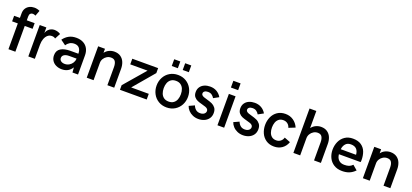

<svg xmlns="http://www.w3.org/2000/svg" viewBox="37 -1747 6022 2803"><g transform="rotate(20 3047.5 -345.0)"><path d="M100.6 -400.4H11.7V-486.8H101.6V-558.1Q101.6 -603 121.8 -635Q142.1 -667 176 -683.6Q210 -700.2 250 -700.2Q293.9 -700.2 335.4 -680.7L303.2 -595.2Q279.3 -607.9 259.3 -607.9Q236.3 -607.9 222.2 -593.3Q208 -578.6 208 -548.8V-487.8H330.1V-400.4H208V0H100.6Z M409.2 -487.8H512.2V-401.9Q522 -433.1 542 -454.1Q562 -475.1 586.7 -485.1Q611.3 -495.1 635.7 -495.1Q660.2 -495.1 686.8 -487.8Q713.4 -480.5 732.4 -465.8L687 -379.4Q675.8 -389.2 662.4 -393.6Q648.9 -397.9 630.9 -397.9Q594.7 -397.9 567.4 -374.3Q540 -350.6 525.4 -310.1Q510.7 -269.5 510.7 -220.2V0H409.2Z M755.4 -145.5Q755.4 -219.2 810.3 -253.2Q865.2 -287.1 960.4 -287.1H1082.5Q1082.5 -342.3 1056.6 -373.5Q1030.8 -404.8 979 -404.8Q937 -404.8 906.5 -385.5Q876 -366.2 857.9 -336.4L778.3 -394.5Q814.9 -443.8 862.8 -470Q910.6 -496.1 976.1 -496.1Q1040.5 -496.1 1086.9 -471.4Q1133.3 -446.8 1157.5 -401.6Q1181.6 -356.4 1181.6 -296.9V0H1095.2L1088.9 -77.6Q1035.2 9.8 931.2 9.8Q881.8 9.8 841.8 -8.8Q801.8 -27.3 778.6 -62.5Q755.4 -97.7 755.4 -145.5ZM1082.5 -210.9H967.3Q917.5 -210.9 890.1 -192.4Q862.8 -173.8 862.8 -142.1Q862.8 -112.8 885.7 -95.7Q908.7 -78.6 945.3 -78.6Q982.9 -78.6 1014.2 -97.4Q1045.4 -116.2 1063.5 -146.7Q1081.5 -177.2 1082.5 -210.9Z M1316.9 -487.8H1422.9V-424.8Q1448.7 -460 1487.5 -478Q1526.4 -496.1 1567.4 -496.1Q1627.4 -496.1 1667 -468.3Q1706.5 -440.4 1725.1 -394.5Q1743.7 -348.6 1743.7 -293.9V0H1637.7V-281.7Q1637.7 -334.5 1618.7 -366.2Q1599.6 -397.9 1551.8 -397.9Q1517.6 -397.9 1487.8 -380.1Q1458 -362.3 1440.4 -332.8Q1422.9 -303.2 1422.9 -270V0H1316.9Z M2248.5 -487.8V-410.6L1975.1 -88.4H2248.5V0H1833V-71.3L2116.2 -400.4H1847.2V-487.8Z M2314 -242.2Q2314 -311.5 2344.5 -369.1Q2375 -426.8 2430.7 -460.4Q2486.3 -494.1 2558.1 -494.1Q2629.4 -494.1 2685.1 -460.4Q2740.7 -426.8 2771.5 -368.9Q2802.2 -311 2802.2 -242.2Q2802.2 -172.9 2771.5 -115.2Q2740.7 -57.6 2685.1 -23.9Q2629.4 9.8 2558.1 9.8Q2486.3 9.8 2430.7 -23.9Q2375 -57.6 2344.5 -115.2Q2314 -172.9 2314 -242.2ZM2691.4 -242.2Q2691.4 -287.1 2677.5 -323.2Q2663.6 -359.4 2633.8 -381.1Q2604 -402.8 2558.1 -402.8Q2512.2 -402.8 2482.4 -381.1Q2452.6 -359.4 2438.7 -323.2Q2424.8 -287.1 2424.8 -242.2Q2424.8 -197.3 2438.7 -160.9Q2452.6 -124.5 2482.4 -102.8Q2512.2 -81.1 2558.1 -81.1Q2604 -81.1 2633.8 -102.8Q2663.6 -124.5 2677.5 -160.9Q2691.4 -197.3 2691.4 -242.2ZM2424.8 -585V-689.9H2519.5V-585ZM2595.2 -585V-689.9H2689.9V-585Z M2855.5 -122.1 2939.9 -160.6Q2952.1 -126 2979 -102.3Q3005.9 -78.6 3049.3 -78.6Q3074.7 -78.6 3093.8 -87.2Q3112.8 -95.7 3123 -110.4Q3133.3 -125 3133.3 -142.6Q3133.3 -161.6 3120.6 -174.1Q3107.9 -186.5 3088.4 -193.6Q3068.8 -200.7 3035.2 -209.5Q2986.8 -222.2 2956.5 -235.1Q2926.3 -248 2904.5 -275.1Q2882.8 -302.2 2882.8 -348.1Q2882.8 -395.5 2906.5 -428.7Q2930.2 -461.9 2969.7 -478.5Q3009.3 -495.1 3056.2 -495.1Q3115.7 -495.1 3161.1 -468.3Q3206.5 -441.4 3232.9 -394.5L3151.9 -350.1Q3135.7 -377.9 3112.1 -394.5Q3088.4 -411.1 3052.2 -411.1Q3020 -411.1 3001.2 -397.5Q2982.4 -383.8 2982.4 -362.3Q2982.4 -345.7 2994.1 -335Q3005.9 -324.2 3024.2 -317.4Q3042.5 -310.5 3074.7 -301.8Q3125.5 -287.6 3157.2 -273.2Q3189 -258.8 3212.4 -229Q3235.8 -199.2 3235.8 -149.9Q3235.8 -97.7 3209.7 -61.5Q3183.6 -25.4 3141.8 -7.8Q3100.1 9.8 3052.7 9.8Q3004.4 9.8 2963.6 -8.1Q2922.9 -25.9 2895 -55.9Q2867.2 -85.9 2855.5 -122.1Z M3343.8 -585V-689.9H3456.1V-585ZM3347.7 0V-487.8H3451.7V0Z M3548.8 -122.1 3633.3 -160.6Q3645.5 -126 3672.4 -102.3Q3699.2 -78.6 3742.7 -78.6Q3768.1 -78.6 3787.1 -87.2Q3806.2 -95.7 3816.4 -110.4Q3826.7 -125 3826.7 -142.6Q3826.7 -161.6 3814 -174.1Q3801.3 -186.5 3781.7 -193.6Q3762.2 -200.7 3728.5 -209.5Q3680.2 -222.2 3649.9 -235.1Q3619.6 -248 3597.9 -275.1Q3576.2 -302.2 3576.2 -348.1Q3576.2 -395.5 3599.9 -428.7Q3623.5 -461.9 3663.1 -478.5Q3702.6 -495.1 3749.5 -495.1Q3809.1 -495.1 3854.5 -468.3Q3899.9 -441.4 3926.3 -394.5L3845.2 -350.1Q3829.1 -377.9 3805.4 -394.5Q3781.7 -411.1 3745.6 -411.1Q3713.4 -411.1 3694.6 -397.5Q3675.8 -383.8 3675.8 -362.3Q3675.8 -345.7 3687.5 -335Q3699.2 -324.2 3717.5 -317.4Q3735.8 -310.5 3768.1 -301.8Q3818.8 -287.6 3850.6 -273.2Q3882.3 -258.8 3905.8 -229Q3929.2 -199.2 3929.2 -149.9Q3929.2 -97.7 3903.1 -61.5Q3877 -25.4 3835.2 -7.8Q3793.5 9.8 3746.1 9.8Q3697.8 9.8 3657 -8.1Q3616.2 -25.9 3588.4 -55.9Q3560.5 -85.9 3548.8 -122.1Z M3999.5 -243.2Q3999.5 -310.1 4025.1 -367.7Q4050.8 -425.3 4102.3 -460.7Q4153.8 -496.1 4227.1 -496.1Q4296.9 -496.1 4350.6 -459.2Q4404.3 -422.4 4431.6 -358.4L4332.5 -318.8Q4322.3 -356.9 4294.2 -378.2Q4266.1 -399.4 4227.1 -399.4Q4185.5 -399.4 4158.2 -377.4Q4130.9 -355.5 4118.4 -320.1Q4106 -284.7 4106 -243.2Q4106 -200.7 4118.2 -165.3Q4130.4 -129.9 4157.7 -108.2Q4185.1 -86.4 4227.1 -86.4Q4265.6 -86.4 4293.9 -108.2Q4322.3 -129.9 4332.5 -167L4426.3 -130.4Q4403.3 -64.5 4351.1 -27.3Q4298.8 9.8 4228 9.8Q4154.8 9.8 4103 -25.4Q4051.3 -60.5 4025.4 -118.2Q3999.5 -175.8 3999.5 -243.2Z M4527.3 -689.9H4632.8V-423.8Q4659.7 -459.5 4698.7 -477.8Q4737.8 -496.1 4779.3 -496.1Q4838.9 -496.1 4878.2 -468.3Q4917.5 -440.4 4936 -395Q4954.6 -349.6 4954.6 -295.4V0H4848.1V-281.7Q4848.1 -334.5 4829.1 -366.5Q4810.1 -398.4 4762.7 -398.4Q4728 -398.4 4698 -380.1Q4668 -361.8 4650.4 -331.5Q4632.8 -301.3 4632.8 -267.1V0H4527.3Z M5048.3 -241.2Q5048.3 -308.1 5074 -365.7Q5099.6 -423.3 5150.9 -458.7Q5202.1 -494.1 5275.4 -494.1Q5356.9 -494.1 5406.7 -459Q5456.5 -423.8 5477.5 -367.2Q5498.5 -310.5 5498.5 -240.7Q5498.5 -230 5497.1 -220.9Q5495.6 -211.9 5495.1 -209.5H5158.7Q5163.1 -155.8 5194.8 -123Q5226.6 -90.3 5283.2 -90.3Q5326.2 -90.3 5355.2 -100.3Q5384.3 -110.4 5410.2 -137.2L5482.4 -75.2Q5440.9 -32.2 5393.3 -13.2Q5345.7 5.9 5284.2 5.9Q5208 5.9 5154.8 -27.8Q5101.6 -61.5 5075 -117.7Q5048.3 -173.8 5048.3 -241.2ZM5396.5 -287.1Q5392.6 -343.8 5362.5 -374.3Q5332.5 -404.8 5275.4 -404.8Q5223.1 -404.8 5194.1 -372.6Q5165 -340.3 5158.7 -287.1Z M5606.9 -487.8H5712.9V-424.8Q5738.8 -460 5777.6 -478Q5816.4 -496.1 5857.4 -496.1Q5917.5 -496.1 5957 -468.3Q5996.6 -440.4 6015.1 -394.5Q6033.7 -348.6 6033.7 -293.9V0H5927.7V-281.7Q5927.7 -334.5 5908.7 -366.2Q5889.6 -397.9 5841.8 -397.9Q5807.6 -397.9 5777.8 -380.1Q5748 -362.3 5730.5 -332.8Q5712.9 -303.2 5712.9 -270V0H5606.9Z"/></g></svg>

Font: Acari Sans SemiBold
Style: Regular
Weight: 600
Designer: Alfredo Marco Pradil and Stefan Peev
Foundry: Hanken Design Co.
Version: Version 1.045;January 11, 2019;FontCreator 11.5.0.2425 64-bi